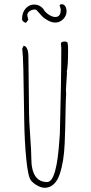

<svg xmlns="http://www.w3.org/2000/svg" viewBox="-20 -875 431 910"><path d="M103.5 -767.1 114.3 -782.2Q109.4 -798.3 109.4 -803.2Q109.4 -814.5 120.6 -822.3Q131.8 -830.1 146.5 -830.1L153.3 -827.1Q169.4 -808.1 178.7 -798.8Q189.5 -787.6 207.5 -777.8Q225.6 -768.1 242.2 -768.1Q255.9 -768.1 268.1 -775.4Q280.3 -782.7 287.8 -794.9Q295.4 -807.1 295.4 -820.8Q295.4 -835 289.6 -845Q283.7 -855 272.5 -855Q265.1 -855 262.2 -849.1Q263.2 -845.2 265.6 -840.3Q268.1 -833 268.1 -830.1Q268.1 -794.4 242.2 -794.4Q227.5 -794.4 210 -806.4Q192.4 -818.4 185.1 -833Q167.5 -853.5 142.6 -853.5Q118.2 -853.5 101.3 -834.5Q84.5 -815.4 84.5 -784.2Q84.5 -778.3 90.8 -772.7Q97.2 -767.1 103.5 -767.1ZM262.7 -48.8Q283.2 -109.4 286.6 -195.8Q289.6 -262.7 291 -360.8Q292 -410.6 293.5 -429.2Q293.5 -435.1 293 -439.5Q292.5 -443.8 292.5 -449.2Q292.5 -458.5 294.9 -488.8Q297.4 -519 297.4 -528.8Q297.4 -532.2 296.4 -535.2Q302.7 -559.1 302.7 -637.2Q302.7 -664.6 300.3 -671.9Q297.4 -678.2 285.6 -678.2Q268.6 -678.2 268.6 -667L269.5 -658.2L270.5 -648.9Q270.5 -486.8 263.7 -242.2L262.2 -221.7Q249.5 -12.2 203.6 -12.2Q128.4 -12.2 128.4 -126Q128.4 -157.7 123 -231.9Q117.7 -306.2 117.7 -337.9L114.7 -603Q114.7 -655.3 91.8 -658.2L85.4 -644Q88.9 -617.7 90.6 -547.4Q92.3 -477.1 94.2 -343.3L94.7 -311Q96.2 -204.6 104.5 -121.1Q112.8 -37.6 126.5 -20Q138.2 -5.9 156.7 4.4Q175.3 14.6 191.4 15.1Q215.8 15.1 234.1 -1.5Q252.4 -18.1 262.7 -48.8Z"/></svg>

Font: Amatica SC
Style: Regular
Weight: 400
Designer: Vernon Adams, Ben Nathan
Foundry: newtypography
Version: Version 2.001